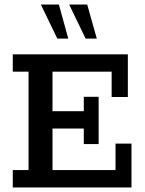

<svg xmlns="http://www.w3.org/2000/svg" viewBox="-20 -821 636 841"><path d="M36 0V-76H105V-507H36V-583H540V-396H469V-507H210V-334H347V-397H412V-190H347V-258H210V-76H486V-192H556V0ZM355 -652 283 -801H362L404 -652ZM231 -652 159 -801H238L279 -652Z"/></svg>

Font: Rokkitt SemiBold Medium
Style: Regular
Weight: 500
Version: Version 3.103